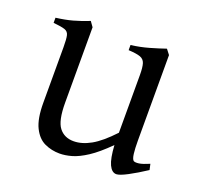

<svg xmlns="http://www.w3.org/2000/svg" viewBox="-92 -571 715 686"><g transform="rotate(20 265.0 -227.5)"><path d="M199.2 14.6Q168.9 14.6 142.3 2.4Q115.7 -9.8 99.4 -42.5Q83 -75.2 83 -136.2V-347.2Q83 -378.4 79.8 -391.8Q76.7 -405.3 63.5 -409.7Q50.3 -414.1 20 -417V-436.5Q55.2 -440.9 82.8 -448.5Q110.4 -456.1 142.6 -468.8L156.2 -449.7V-163.1Q156.2 -94.7 176 -69.3Q195.8 -43.9 231 -43.9Q262.7 -43.9 296.6 -63Q330.6 -82 373.5 -127.9V-347.2Q373.5 -376.5 368.9 -390.9Q364.3 -405.3 349.9 -410.4Q335.4 -415.5 305.2 -417V-436.5Q340.3 -440.9 372.8 -450.2Q405.3 -459.5 432.1 -468.8L446.8 -449.7V-124Q446.8 -94.2 449.2 -75Q451.7 -55.7 458 -50.8Q463.9 -47.4 478 -49.3Q492.2 -51.3 517.1 -62L522 -40Q486.3 -16.6 456.8 -1Q427.2 14.6 415 14.6Q397.9 14.6 387.2 -8.1Q376.5 -30.8 373.5 -81.1Q333 -40.5 301.5 -20Q270 0.5 245.1 7.6Q220.2 14.6 199.2 14.6Z"/></g></svg>

Font: David Libre
Style: Regular
Weight: 400
Designer: Ismar David, J. Victor Gaultney, Annie Olsen and Meir Sadan
Foundry: Monotype Imaging Inc. & SIL International
Version: Version 1.100; ttfautohint (v1.8.4.7-5d5b)